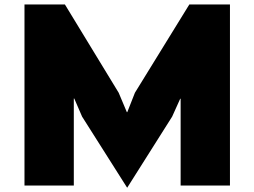

<svg xmlns="http://www.w3.org/2000/svg" viewBox="-20 -830 1141 861"><path d="M1011.2 -810.1V2H790V-387.2H788.1L752 -307.1L550.8 11.2H549.8L348.1 -307.1L313 -388.2H311V2H89.8V-810.1H271L512.2 -414.1L548.8 -327.1H550.8L585 -414.1L829.1 -810.1Z"/></svg>

Font: Sinkin Sans 900 X Black
Style: Regular
Weight: 950
Designer: Keith Bates
Foundry: K-Type
Version: Sinkin Sans (version 1.0)  by Keith Bates   •   © 2014   www